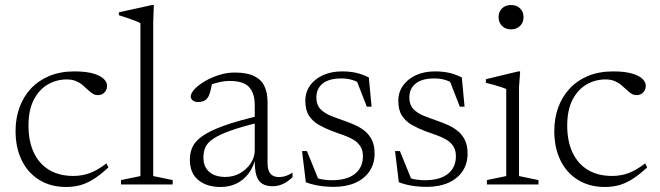

<svg xmlns="http://www.w3.org/2000/svg" viewBox="-20 -735 2628 765"><path d="M276 -450.5Q323 -450.5 351.8 -442Q380.5 -433.5 393.5 -420.5Q406.5 -407.5 406.5 -394Q406.5 -383 402 -374.5Q397.5 -366 389.2 -361Q381 -356 370 -356Q358.5 -356 348.8 -362.2Q339 -368.5 329.5 -377.8Q320 -387 308.5 -396.5Q297 -406 282 -412.2Q267 -418.5 246 -418.5Q205 -418.5 170.2 -398.2Q135.5 -378 114.5 -337.2Q93.5 -296.5 93.5 -234.5Q93.5 -171.5 115 -126.5Q136.5 -81.5 176.2 -57.8Q216 -34 272 -34Q306.5 -34 337.5 -45.2Q368.5 -56.5 404 -84L412 -68Q383 -41 356.8 -23.8Q330.5 -6.5 303.2 1.8Q276 10 243.5 10Q182.5 10 137 -17.8Q91.5 -45.5 66.8 -95.8Q42 -146 42 -213.5Q42 -263 57.2 -305.8Q72.5 -348.5 102.2 -381Q132 -413.5 175.8 -432Q219.5 -450.5 276 -450.5Z M590.5 -33.5 668 -17.5V0H462V-17.5L539.5 -33.5V-642.5Q533 -646.5 520.2 -651.5Q507.5 -656.5 490.2 -662.5Q473 -668.5 453.5 -674.5V-686L586 -715H593L590.5 -649.5Z M1020 -275.5 1020.5 -249Q945 -231 899.5 -214.8Q854 -198.5 830.2 -182.5Q806.5 -166.5 798.5 -148.5Q790.5 -130.5 790.5 -108Q790.5 -70 813.8 -50Q837 -30 878 -30Q910.5 -30 937 -45.2Q963.5 -60.5 979.2 -84.8Q995 -109 995 -136V-317Q995 -363 972.5 -387.8Q950 -412.5 895.5 -412.5Q875 -412.5 851 -407Q827 -401.5 798 -388.5L826 -407.5Q823 -393 820.2 -380.2Q817.5 -367.5 814 -358.2Q810.5 -349 805.5 -343Q799.5 -335.5 789.8 -332Q780 -328.5 769.5 -328.5Q755.5 -328.5 747.8 -335Q740 -341.5 740 -350.5Q740 -363.5 755.5 -380Q771 -396.5 796.5 -411.5Q822 -426.5 853 -436.2Q884 -446 915 -446Q964 -446 992.5 -432Q1021 -418 1033.5 -391.8Q1046 -365.5 1046 -328V-87.5Q1046 -66.5 1051.2 -53.8Q1056.5 -41 1067 -35.2Q1077.5 -29.5 1092.5 -29.5Q1105 -29.5 1117.8 -33.5Q1130.5 -37.5 1145.5 -47V-29Q1126 -10 1106.2 -1.5Q1086.5 7 1066.5 7Q1041 7 1024.8 -3Q1008.5 -13 1001.2 -37.2Q994 -61.5 995.5 -103L998.5 -105Q989 -67 968.8 -41.5Q948.5 -16 920.8 -3Q893 10 859 10Q804 10 770.2 -17.5Q736.5 -45 736.5 -99Q736.5 -126.5 747 -149.5Q757.5 -172.5 787 -193.2Q816.5 -214 872.5 -234.2Q928.5 -254.5 1020 -275.5Z M1342 -450.5Q1374 -450.5 1398.5 -445Q1423 -439.5 1449.5 -426.5L1460.5 -310H1441.5L1395.5 -428L1432.5 -392Q1407 -409 1385.8 -415.8Q1364.5 -422.5 1341 -422.5Q1291 -422.5 1265.8 -402.2Q1240.5 -382 1240.5 -346.5Q1240.5 -318 1256 -301.2Q1271.5 -284.5 1296.8 -274.2Q1322 -264 1351 -254Q1372.5 -246.5 1394 -237Q1415.5 -227.5 1433.2 -213.2Q1451 -199 1461.8 -177.2Q1472.5 -155.5 1472.5 -123Q1472.5 -82.5 1452.2 -52.5Q1432 -22.5 1395.5 -6.5Q1359 9.5 1310.5 9.5Q1278 9.5 1249.8 4.8Q1221.5 0 1198.5 -9L1183.5 -133H1203L1254 -7.5L1211.5 -37.5Q1226 -30.5 1241 -25.8Q1256 -21 1271.5 -19Q1287 -17 1303.5 -17Q1362 -17 1394 -42.2Q1426 -67.5 1426 -112.5Q1426 -137 1415.2 -153Q1404.5 -169 1386.8 -179.2Q1369 -189.5 1347.2 -197Q1325.5 -204.5 1304 -212.5Q1275 -223.5 1250.8 -237.2Q1226.5 -251 1211.5 -273.5Q1196.5 -296 1196.5 -333Q1196.5 -367.5 1215.2 -394Q1234 -420.5 1267 -435.5Q1300 -450.5 1342 -450.5Z M1712.5 -450.5Q1744.5 -450.5 1769 -445Q1793.5 -439.5 1820 -426.5L1831 -310H1812L1766 -428L1803 -392Q1777.5 -409 1756.2 -415.8Q1735 -422.5 1711.5 -422.5Q1661.5 -422.5 1636.2 -402.2Q1611 -382 1611 -346.5Q1611 -318 1626.5 -301.2Q1642 -284.5 1667.2 -274.2Q1692.5 -264 1721.5 -254Q1743 -246.5 1764.5 -237Q1786 -227.5 1803.8 -213.2Q1821.5 -199 1832.2 -177.2Q1843 -155.5 1843 -123Q1843 -82.5 1822.8 -52.5Q1802.5 -22.5 1766 -6.5Q1729.5 9.5 1681 9.5Q1648.5 9.5 1620.2 4.8Q1592 0 1569 -9L1554 -133H1573.5L1624.5 -7.5L1582 -37.5Q1596.5 -30.5 1611.5 -25.8Q1626.5 -21 1642 -19Q1657.5 -17 1674 -17Q1732.5 -17 1764.5 -42.2Q1796.5 -67.5 1796.5 -112.5Q1796.5 -137 1785.8 -153Q1775 -169 1757.2 -179.2Q1739.5 -189.5 1717.8 -197Q1696 -204.5 1674.5 -212.5Q1645.5 -223.5 1621.2 -237.2Q1597 -251 1582 -273.5Q1567 -296 1567 -333Q1567 -367.5 1585.8 -394Q1604.5 -420.5 1637.5 -435.5Q1670.5 -450.5 1712.5 -450.5Z M2016 -618Q1994 -618 1980.2 -631.8Q1966.5 -645.5 1966.5 -667Q1966.5 -688 1980.2 -701.5Q1994 -715 2016 -715Q2038.5 -715 2052.2 -701.5Q2066 -688 2066 -667Q2066 -645.5 2052.2 -631.8Q2038.5 -618 2016 -618ZM2052.5 -450.5 2048 -388V-33.5L2125.5 -17.5V0H1920V-17.5L1997 -33.5V-380.5Q1991.5 -383 1978 -387.5Q1964.5 -392 1948 -396.8Q1931.5 -401.5 1916 -405V-419.5L2045 -450.5Z M2422.5 -450.5Q2469.5 -450.5 2498.2 -442Q2527 -433.5 2540 -420.5Q2553 -407.5 2553 -394Q2553 -383 2548.5 -374.5Q2544 -366 2535.8 -361Q2527.5 -356 2516.5 -356Q2505 -356 2495.2 -362.2Q2485.5 -368.5 2476 -377.8Q2466.5 -387 2455 -396.5Q2443.5 -406 2428.5 -412.2Q2413.5 -418.5 2392.5 -418.5Q2351.5 -418.5 2316.8 -398.2Q2282 -378 2261 -337.2Q2240 -296.5 2240 -234.5Q2240 -171.5 2261.5 -126.5Q2283 -81.5 2322.8 -57.8Q2362.5 -34 2418.5 -34Q2453 -34 2484 -45.2Q2515 -56.5 2550.5 -84L2558.5 -68Q2529.5 -41 2503.2 -23.8Q2477 -6.5 2449.8 1.8Q2422.5 10 2390 10Q2329 10 2283.5 -17.8Q2238 -45.5 2213.2 -95.8Q2188.5 -146 2188.5 -213.5Q2188.5 -263 2203.8 -305.8Q2219 -348.5 2248.8 -381Q2278.5 -413.5 2322.2 -432Q2366 -450.5 2422.5 -450.5Z"/></svg>

Font: Newsreader 16pt 16pt Light
Style: Regular
Weight: 300
Version: Version 1.003